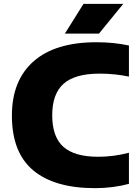

<svg xmlns="http://www.w3.org/2000/svg" viewBox="-20 -970 722 1000"><path d="M475.5 10Q264 10 153 -82.8Q42 -175.5 42 -368Q42 -551 154.8 -650.5Q267.5 -750 482.5 -750Q572.5 -750 651.5 -733V-571Q616 -578.5 578 -582.5Q540 -586.5 499 -586.5Q370.5 -586.5 311.2 -533.8Q252 -481 252 -370Q252 -257 310.2 -205.2Q368.5 -153.5 491.5 -153.5Q533.5 -153.5 573.5 -159Q613.5 -164.5 651.5 -174.5V-12.5Q613.5 -2 567.8 4Q522 10 475.5 10ZM318 -795 415 -950H622L495.5 -795Z"/></svg>

Font: Encode Sans SemiExpanded SemiExpanded ExtraBold
Style: Regular
Weight: 800
Width: 6
Designer: Multiple Designers
Foundry: Impallari Type
Version: Version 3.000; ttfautohint (v1.8.3) -l 8 -r 50 -G 200 -x 14 